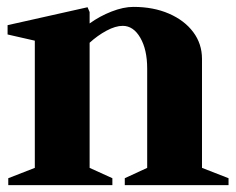

<svg xmlns="http://www.w3.org/2000/svg" viewBox="-20 -537 685 557"><path d="M4 0V-20L81 -50V-419L2 -437V-464L234 -516L240 -502V-469Q269 -490 303.5 -503.5Q338 -517 367 -517Q425 -517 470 -497.5Q515 -478 540.5 -444Q566 -410 566 -366V-50L643 -20V0H342V-20L407 -50V-338Q407 -393 387 -427.5Q367 -462 336 -462Q315 -462 289 -448Q263 -434 240 -413V-50L306 -20V0Z"/></svg>

Font: Wittgenstein Extrabold
Style: Regular
Weight: 800
Designer: Jörg Drees
Foundry: Jörg Drees
Version: Version 1.303; ttfautohint (v1.8.4.7-5d5b)